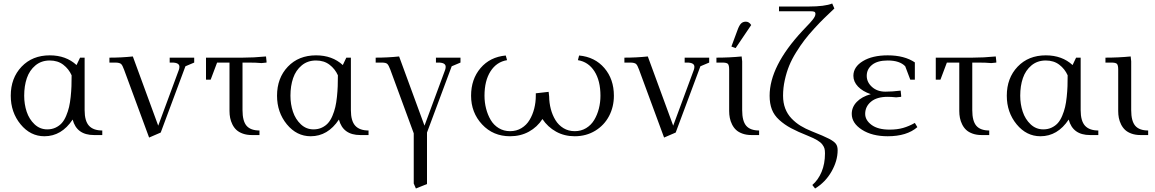

<svg xmlns="http://www.w3.org/2000/svg" viewBox="-20 -766 6551 1089"><path d="M41 -223.1Q41 -323.2 102.3 -387.7Q163.6 -452.1 262.2 -452.1Q354.5 -452.1 414.1 -397L434.1 -439H460V-141.1Q460 -80.1 484.6 -53Q509.3 -25.9 560.1 -25.9V0H513.2Q415 0 392.1 -87.9Q329.1 6.8 231.9 6.8Q152.3 6.8 96.7 -61Q41 -128.9 41 -223.1ZM117.2 -223.1Q117.2 -174.8 131.3 -132.3Q145.5 -89.8 176 -61Q206.5 -32.2 248 -32.2Q274.4 -32.2 295.4 -42.2Q316.4 -52.2 330.6 -68.1Q344.7 -84 355.2 -108.9Q365.7 -133.8 371.6 -158.7Q377.4 -183.6 380.9 -216.6Q384.3 -249.5 385.3 -277.1Q386.2 -304.7 386.2 -338.9Q370.1 -375 338.9 -398.9Q307.6 -422.9 262.2 -422.9Q214.4 -422.9 180.9 -395Q147.5 -367.2 132.3 -323Q117.2 -278.8 117.2 -223.1Z M600.6 -411.1V-439Q668.5 -439 733.4 -445.8L877.4 -53.2L994.6 -370.1Q997.6 -378.9 997.6 -387.2Q997.6 -411.1 955.6 -411.1H942.4V-439H1081.5V-411.1L1031.7 -390.1L891.6 -14.2L825.7 14.2L683.6 -371.1Q674.8 -396 666.5 -403.3Q658.2 -410.6 634.8 -411.1Z M1148.4 -314V-439H1355.5Q1418.9 -439 1488.8 -445.8L1491.7 -418V-411.1L1463.4 -408.2Q1433.6 -411.1 1386.7 -411.1H1355.5V-141.1Q1355.5 -79.6 1378.4 -52.7Q1401.4 -25.9 1451.7 -25.9V0H1408.7Q1379.9 0 1357.4 -8.1Q1335 -16.1 1321 -29.1Q1307.1 -42 1298.1 -60.3Q1289.1 -78.6 1285.4 -97.2Q1281.7 -115.7 1281.7 -136.2V-411.1H1211.4L1174.8 -314Z M1551.3 -223.1Q1551.3 -323.2 1612.5 -387.7Q1673.8 -452.1 1772.5 -452.1Q1864.7 -452.1 1924.3 -397L1944.3 -439H1970.2V-141.1Q1970.2 -80.1 1994.9 -53Q2019.5 -25.9 2070.3 -25.9V0H2023.4Q1925.3 0 1902.3 -87.9Q1839.4 6.8 1742.2 6.8Q1662.6 6.8 1606.9 -61Q1551.3 -128.9 1551.3 -223.1ZM1627.4 -223.1Q1627.4 -174.8 1641.6 -132.3Q1655.8 -89.8 1686.3 -61Q1716.8 -32.2 1758.3 -32.2Q1784.7 -32.2 1805.7 -42.2Q1826.7 -52.2 1840.8 -68.1Q1855 -84 1865.5 -108.9Q1876 -133.8 1881.8 -158.7Q1887.7 -183.6 1891.1 -216.6Q1894.5 -249.5 1895.5 -277.1Q1896.5 -304.7 1896.5 -338.9Q1880.4 -375 1849.1 -398.9Q1817.9 -422.9 1772.5 -422.9Q1724.6 -422.9 1691.2 -395Q1657.7 -367.2 1642.6 -323Q1627.4 -278.8 1627.4 -223.1Z M2110.8 -411.1V-439Q2178.7 -439 2243.7 -445.8L2387.7 -53.2L2504.9 -370.1Q2507.8 -378.9 2507.8 -387.2Q2507.8 -411.1 2465.8 -411.1H2452.6V-439H2591.8V-411.1L2542 -390.1L2401.9 -14.2V277.8L2338.9 303.2L2326.7 274.9V-9.8L2193.8 -371.1Q2184.6 -396 2176.5 -403.6Q2168.5 -411.1 2145 -411.1Z M2651.9 -223.1Q2651.9 -316.9 2705.6 -379.9Q2759.3 -442.9 2848.6 -451.2L2856 -424.8Q2796.4 -415 2762.2 -361.6Q2728 -308.1 2728 -223.1Q2728 -185.1 2737.1 -149.9Q2746.1 -114.7 2763.2 -85.7Q2780.3 -56.6 2808.8 -39.3Q2837.4 -22 2873 -22Q2909.2 -22 2937.7 -39.3Q2966.3 -56.6 2983.6 -85.7Q3001 -114.7 3010 -149.9Q3019 -185.1 3019 -223.1V-236.8L3091.8 -245.1L3094.7 -219.2Q3095.2 -181.6 3104.2 -147.2Q3113.3 -112.8 3130.6 -84.5Q3147.9 -56.2 3176 -39.1Q3204.1 -22 3239.7 -22Q3275.9 -22 3304.4 -39.3Q3333 -56.6 3350.3 -85.7Q3367.7 -114.7 3376.7 -149.9Q3385.7 -185.1 3385.7 -223.1Q3385.7 -308.1 3351.6 -361.6Q3317.4 -415 3257.8 -424.8L3264.6 -451.2Q3354 -442.9 3408 -379.9Q3461.9 -316.9 3461.9 -223.1Q3461.9 -160.2 3434.6 -107.9Q3407.2 -55.7 3356 -24.4Q3304.7 6.8 3239.7 6.8Q3181.2 6.8 3134 -19.3Q3086.9 -45.4 3056.6 -90.8Q3027.3 -45.4 2980 -19.3Q2932.6 6.8 2873 6.8Q2776.9 6.8 2714.4 -60.3Q2651.9 -127.4 2651.9 -223.1Z M3521.5 -411.1V-439Q3589.4 -439 3654.3 -445.8L3798.3 -53.2L3915.5 -370.1Q3918.5 -378.9 3918.5 -387.2Q3918.5 -411.1 3876.5 -411.1H3863.3V-439H4002.4V-411.1L3952.6 -390.1L3812.5 -14.2L3746.6 14.2L3604.5 -371.1Q3595.7 -396 3587.4 -403.3Q3579.1 -410.6 3555.7 -411.1Z M4043.5 -411.1V-439Q4116.2 -439 4186.5 -445.8L4189.5 -418V-141.1Q4189.5 -79.6 4212.4 -52.7Q4235.4 -25.9 4285.6 -25.9V0H4242.7Q4213.9 0 4191.4 -8.1Q4168.9 -16.1 4155 -29.1Q4141.1 -42 4132.1 -60.3Q4123 -78.6 4119.4 -97.2Q4115.7 -115.7 4115.7 -136.2V-371.1Q4115.7 -396 4108.6 -403.6Q4101.6 -411.1 4076.7 -411.1ZM4128.4 -502 4162.6 -594.2Q4172.4 -621.6 4182.9 -632.3Q4193.4 -643.1 4210.4 -643.1Q4228.5 -643.1 4240.7 -624L4152.3 -493.2Z M4345.2 -223.1Q4345.2 -390.6 4530.3 -589.8Q4537.6 -597.7 4552 -612.8Q4566.4 -627.9 4573.5 -635.5Q4580.6 -643.1 4589.1 -653.8Q4597.7 -664.6 4601.3 -672.4Q4605 -680.2 4605 -687Q4605 -696.3 4598.9 -699.2Q4592.8 -702.1 4579.1 -702.1H4398.4V-729H4566.4Q4658.2 -729 4700.2 -746.1L4712.4 -717.8Q4679.2 -686.5 4655.3 -663.3Q4631.3 -640.1 4598.9 -604.7Q4566.4 -569.3 4543.5 -539.3Q4520.5 -509.3 4495.8 -469.7Q4471.2 -430.2 4456.1 -393.1Q4440.9 -356 4431.2 -311.8Q4421.4 -267.6 4421.4 -223.1Q4421.4 -183.1 4433.8 -150.6Q4446.3 -118.2 4469.5 -94Q4492.7 -69.8 4520.5 -52.7Q4548.3 -35.6 4585 -21Q4653.3 5.9 4682.1 21Q4710.9 36.1 4720.9 49.6Q4731 63 4731 85.9Q4731 146 4696.3 206.8Q4661.6 267.6 4603 303.2L4587.4 283.2Q4620.6 254.9 4639.9 209Q4659.2 163.1 4659.2 104Q4659.2 87.9 4656.5 77.1Q4653.8 66.4 4644.3 53.7Q4634.8 41 4615.2 29.3Q4595.7 17.6 4564 4.9Q4503.9 -19 4466.6 -39.1Q4429.2 -59.1 4399.9 -85.7Q4370.6 -112.3 4357.9 -145.5Q4345.2 -178.7 4345.2 -223.1Z M4811 -120.1Q4811 -158.7 4839.6 -188.2Q4868.2 -217.8 4918.9 -231.9Q4872.6 -247.6 4846.4 -275.1Q4820.3 -302.7 4820.3 -335.9Q4820.3 -386.7 4874.3 -419.4Q4928.2 -452.1 5015.1 -452.1Q5109.4 -452.1 5168.9 -412.1V-314H5143.1L5114.3 -390.1Q5083 -422.9 5015.1 -422.9Q4957 -422.9 4926.5 -398.4Q4896 -374 4896 -335.9Q4896 -299.8 4925.8 -272.9Q4955.6 -246.1 5002 -246.1Q5040.5 -246.1 5088.4 -252L5091.3 -224.1V-216.8L5063 -213.9Q5034.2 -216.8 5015.1 -216.8Q4953.1 -216.8 4920.2 -189.2Q4887.2 -161.6 4887.2 -120.1Q4887.2 -84.5 4923.3 -57.6Q4959.5 -30.8 5025.4 -30.8Q5068.8 -30.8 5102.1 -40.3Q5135.3 -49.8 5168.9 -68.8L5183.1 -44.9Q5123.5 6.8 5015.1 6.8Q4926.3 6.8 4868.7 -30.3Q4811 -67.4 4811 -120.1Z M5287.6 -314V-439H5494.6Q5558.1 -439 5627.9 -445.8L5630.9 -418V-411.1L5602.5 -408.2Q5572.8 -411.1 5525.9 -411.1H5494.6V-141.1Q5494.6 -79.6 5517.6 -52.7Q5540.5 -25.9 5590.8 -25.9V0H5547.9Q5519 0 5496.6 -8.1Q5474.1 -16.1 5460.2 -29.1Q5446.3 -42 5437.3 -60.3Q5428.2 -78.6 5424.6 -97.2Q5420.9 -115.7 5420.9 -136.2V-411.1H5350.6L5314 -314Z M5690.4 -223.1Q5690.4 -323.2 5751.7 -387.7Q5813 -452.1 5911.6 -452.1Q6003.9 -452.1 6063.5 -397L6083.5 -439H6109.4V-141.1Q6109.4 -80.1 6134 -53Q6158.7 -25.9 6209.5 -25.9V0H6162.6Q6064.5 0 6041.5 -87.9Q5978.5 6.8 5881.3 6.8Q5801.8 6.8 5746.1 -61Q5690.4 -128.9 5690.4 -223.1ZM5766.6 -223.1Q5766.6 -174.8 5780.8 -132.3Q5794.9 -89.8 5825.4 -61Q5856 -32.2 5897.5 -32.2Q5923.8 -32.2 5944.8 -42.2Q5965.8 -52.2 5980 -68.1Q5994.1 -84 6004.6 -108.9Q6015.1 -133.8 6021 -158.7Q6026.9 -183.6 6030.3 -216.6Q6033.7 -249.5 6034.7 -277.1Q6035.6 -304.7 6035.6 -338.9Q6019.5 -375 5988.3 -398.9Q5957 -422.9 5911.6 -422.9Q5863.8 -422.9 5830.3 -395Q5796.9 -367.2 5781.7 -323Q5766.6 -278.8 5766.6 -223.1Z M6250 -411.1V-439Q6322.8 -439 6393.1 -445.8L6396 -418V-141.1Q6396 -79.6 6418.9 -52.7Q6441.9 -25.9 6492.2 -25.9V0H6449.2Q6420.4 0 6397.9 -8.1Q6375.5 -16.1 6361.6 -29.1Q6347.7 -42 6338.6 -60.3Q6329.6 -78.6 6325.9 -97.2Q6322.3 -115.7 6322.3 -136.2V-371.1Q6322.3 -396 6315.2 -403.6Q6308.1 -411.1 6283.2 -411.1Z"/></svg>

Font: Dihjauti S
Style: Regular
Weight: 400
Designer: T. Christopher White
Version: Version 3.0.0